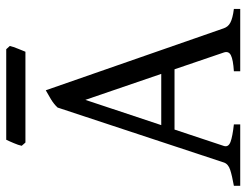

<svg xmlns="http://www.w3.org/2000/svg" viewBox="-110 -704 814 635"><g transform="rotate(-90 297.5 -387.0)"><path d="M370.1 -261.2 284.2 -512.2 200.7 -261.2ZM186 -217.3 131.8 -54.2Q127 -39.1 145 -32.2Q163.1 -25.4 203.1 -21V0H0V-21Q33.2 -26.9 52.7 -33.2Q72.3 -39.6 77.1 -54.2L258.8 -604Q270 -616.2 286.6 -626.2Q303.2 -636.2 315.9 -643.1L521 -54.2Q523.4 -47.4 527.8 -42Q532.2 -36.6 539.6 -32.7Q546.9 -28.8 558.1 -25.9Q569.3 -22.9 585 -21V0H378.9V-21Q417 -23.4 431.6 -30.8Q446.3 -38.1 440.9 -54.2L385.3 -217.3ZM462.4 -762.2Q461.4 -756.8 459 -749.8Q456.5 -742.7 453.6 -735.6Q450.7 -728.5 448 -721.7Q445.3 -714.8 443.4 -710.4H143.1L132.3 -722.7Q133.3 -728 135.7 -734.9Q138.2 -741.7 141.1 -748.8Q144 -755.9 147 -762.5Q149.9 -769 152.3 -773.9H451.7Z"/></g></svg>

Font: Gentium Plus Eur
Style: Regular
Weight: 400
Designer: J. Victor Gaultney, Annie Olsen, Iska Routamaa, Becca Hirsbrunner
Foundry: SIL International
Version: Version 5.000